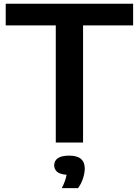

<svg xmlns="http://www.w3.org/2000/svg" viewBox="-20 -760 740 1024"><path d="M277.5 0V-624.5H10.5V-740H690V-624.5H423V0ZM309.5 243.5Q330.5 202.5 335 172Q299.5 169.5 284.2 156Q269 142.5 269 121.5Q269 97.5 288.5 83.8Q308 70 349.5 70Q432 70 432 138.5Q432 163 422.5 192Q413 221 396 243.5Z"/></svg>

Font: Encode Sans Exp SmBold
Style: Regular
Weight: 600
Width: 7
Designer: Multiple Designers
Foundry: Impallari Type
Version: Version 3.002; ttfautohint (v1.8.3) -l 8 -r 50 -G 200 -x 14 